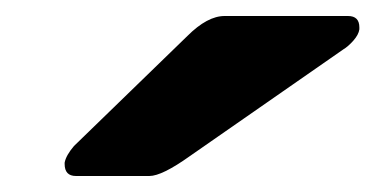

<svg xmlns="http://www.w3.org/2000/svg" viewBox="-20 -720 469 240"><path d="M429.2 -683.3Q428.3 -676.7 421.7 -669.2Q415 -661.7 409.2 -658.3L403.3 -654.2L217.5 -525Q182.5 -500 166.7 -500H75Q60.8 -500 60.8 -515V-516.7Q62.5 -525.8 72.5 -537.5L214.2 -675Q239.2 -700 260.8 -700H415Q429.2 -700 429.2 -685.8Z"/></svg>

Font: BoonTook Mon
Style: Italic
Weight: 400
Italic angle: -9°
Designer: Sungsit Sawaiwan
Foundry: FontUni
Version: Version 3.0